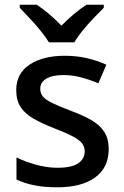

<svg xmlns="http://www.w3.org/2000/svg" viewBox="-20 -786 526 816"><path d="M442 -152Q442 -74 384.5 -32Q327 10 224 10Q167 10 125.5 1.5Q84 -7 50 -23V-117Q86 -99 133 -86Q180 -73 224 -73Q285 -73 312.5 -92Q340 -111 340 -143Q340 -162 329 -176.5Q318 -191 290 -206Q262 -221 210 -241Q159 -261 123 -281.5Q87 -302 68 -330.5Q49 -359 49 -403Q49 -474 106 -511.5Q163 -549 255 -549Q305 -549 348.5 -539Q392 -529 432 -511L398 -432Q363 -447 325 -457Q287 -467 251 -467Q202 -467 176.5 -451.5Q151 -436 151 -409Q151 -389 163 -375Q175 -361 204.5 -347Q234 -333 284 -314Q335 -295 370 -274.5Q405 -254 423.5 -225Q442 -196 442 -152ZM188 -606Q174 -629 152 -656Q130 -683 106 -708.5Q82 -734 64 -753V-766H136Q189 -731 241 -677Q268 -704 294.5 -726.5Q321 -749 348 -766H421V-753Q402 -734 377.5 -708.5Q353 -683 331 -656Q309 -629 296 -606Z"/></svg>

Font: Noto Sans Meetei Mayek Medium
Style: Regular
Weight: 500
Designer: Monotype Design Team and Neelakash Kshetrimayum
Foundry: Monotype Imaging Inc.
Version: Version 2.002; ttfautohint (v1.8.4.7-5d5b)